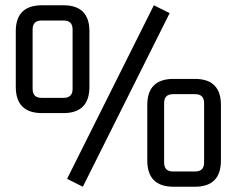

<svg xmlns="http://www.w3.org/2000/svg" viewBox="-20 -710 900 730"><path d="M40 -380V-591Q40 -690 140 -690H221Q320 -690 320 -591V-380Q320 -280 221 -280H140Q40 -280 40 -380ZM104 -372Q104 -338 138 -338H222Q256 -338 256 -372V-598Q256 -632 222 -632H138Q104 -632 104 -598ZM235 -30 565 -690 625 -660 295 0ZM540 -100V-311Q540 -410 640 -410H721Q820 -410 820 -311V-100Q820 0 721 0H640Q540 0 540 -100ZM604 -92Q604 -58 638 -58H722Q756 -58 756 -92V-318Q756 -352 722 -352H638Q604 -352 604 -318Z"/></svg>

Font: Oxanium ExtraLight
Style: Regular
Weight: 400
Version: Version 2.000